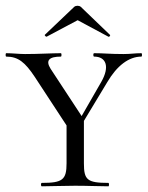

<svg xmlns="http://www.w3.org/2000/svg" viewBox="-25 -655 520 675"><path d="M139 -526 248 -584 356 -526C359 -524 365 -531 361 -533L259 -631C253 -636 242 -636 236 -631L133 -533C130 -531 137 -525 139 -526ZM472 -468C448 -468 436 -465 409 -465C361 -465 339 -468 306 -468C302 -468 302 -456 306 -456C348 -456 362 -421 331 -367L262 -247L153 -413C134 -443 148 -456 189 -456C192 -456 192 -468 189 -468C158 -468 111 -465 63 -465C43 -465 17 -468 -3 -468C-6 -468 -6 -456 -3 -456C39 -456 63 -436 97 -385L209 -214V-81C209 -23 195 -12 122 -12C118 -12 118 0 122 0C154 0 197 -2 239 -2C285 -2 323 0 356 0C359 0 359 -12 356 -12C281 -12 270 -23 270 -81V-230L352 -366C386 -424 428 -456 472 -456C475 -456 475 -468 472 -468Z"/></svg>

Font: Cormorant SC
Style: Regular
Weight: 400
Designer: Christian Thalmann (Catharsis Fonts)
Version: Version 1.000;PS 001.000;hotconv 1.0.70;makeotf.lib2.5.58329